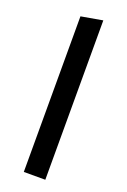

<svg xmlns="http://www.w3.org/2000/svg" viewBox="-141 -767 538 814"><g transform="rotate(20 128.0 -359.5)"><path d="M80 0V-702L177 -719V0Z"/></g></svg>

Font: Ysabeau SemiBold
Style: Regular
Weight: 600
Designer: Christian Thalmann (Catharsis Fonts)
Version: Version 2.000;gftools[0.9.27.dev2+g8671c4b]